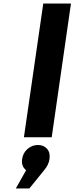

<svg xmlns="http://www.w3.org/2000/svg" viewBox="-20 -762 414 1066"><path d="M67.9 284.2 125 183.1Q96.7 160.6 103 121.1Q107.4 87.4 132.6 65.2Q157.7 43 190.9 43Q222.2 43 241 64Q259.8 85 254.9 120.1Q251 152.8 225.1 183.1L143.1 284.2ZM112.8 0 220.2 -742.2H374L267.1 0Z"/></svg>

Font: Trueno SemiBold
Style: Italic
Weight: 600
Designer: Julieta Ulanovsky
Foundry: Julieta Ulanovsky
Version: Version 3.001b | FøM Fix